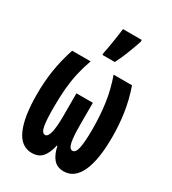

<svg xmlns="http://www.w3.org/2000/svg" viewBox="-190 -873 879 983"><g transform="rotate(30 250.0 -381.5)"><path d="M155 10Q91 10 59.5 -60.5Q28 -131 28 -265Q28 -339 38.5 -406.5Q49 -474 73 -547H182Q165 -499 155 -454.5Q145 -410 140.5 -360Q136 -310 136 -247Q136 -176 142.5 -140Q149 -104 168 -104Q201 -104 201 -236V-369H298V-236Q298 -171 305 -137.5Q312 -104 330 -104Q349 -104 356.5 -140.5Q364 -177 364 -252Q364 -331 354 -402.5Q344 -474 318 -547H427Q452 -474 462 -405.5Q472 -337 472 -267Q472 -131 439 -60.5Q406 10 343 10Q305 10 283 -15Q261 -40 251 -88H248Q238 -41 216.5 -15.5Q195 10 155 10ZM218 -618Q221 -629 224.5 -650Q228 -671 232 -695.5Q236 -720 239 -741Q242 -762 243 -773H354V-762Q342 -726 326 -684.5Q310 -643 291 -606H218Z"/></g></svg>

Font: Noto Sans Mono ExtraCondensed
Style: Bold
Weight: 700
Width: 2
Designer: Monotype Design Team
Foundry: Monotype Imaging Inc.
Version: Version 2.014